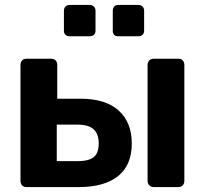

<svg xmlns="http://www.w3.org/2000/svg" viewBox="-20 -758 833 778"><path d="M459 -611Q437 -611 437 -633V-715Q437 -725 443 -731.5Q449 -738 459 -738H541Q551 -738 557.5 -731.5Q564 -725 564 -715V-633Q564 -623 557.5 -617Q551 -611 541 -611ZM262 -611Q252 -611 245.5 -617Q239 -623 239 -633V-715Q239 -725 245.5 -731.5Q252 -738 262 -738H344Q354 -738 360.5 -731.5Q367 -725 367 -715V-633Q367 -623 360.5 -617Q354 -611 344 -611ZM87 0Q76 0 69.5 -7Q63 -14 63 -25V-495Q63 -506 69.5 -513Q76 -520 87 -520H188Q199 -520 205.5 -513Q212 -506 212 -495V-358H307Q408 -358 461 -310Q514 -262 514 -177Q514 -89 458.5 -44.5Q403 0 300 0ZM603 0Q592 0 585 -7Q578 -14 578 -25V-495Q578 -506 585 -513Q592 -520 603 -520H703Q714 -520 720.5 -513Q727 -506 727 -495V-25Q727 -14 720.5 -7Q714 0 703 0ZM210 -105H294Q339 -105 359.5 -121Q380 -137 380 -177Q380 -215 359.5 -234Q339 -253 294 -253H210Z"/></svg>

Font: Fz Rubik SemBd
Style: Regular
Weight: 600
Designer: Hubert and Fischer
Foundry: Hubert and Fischer
Version: Vit hóa bi FontZin.com